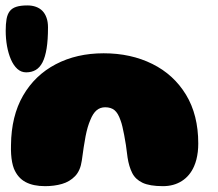

<svg xmlns="http://www.w3.org/2000/svg" viewBox="-28 -658 782 690"><path d="M134 11Q91.5 11 63.8 -3.8Q36 -18.5 22 -52Q18 -62.5 15.5 -75.5Q13 -88.5 12 -103.8Q11 -119 11.5 -136.5Q12.5 -241 55 -314.5Q97.5 -388 172.5 -427.2Q247.5 -466.5 344.5 -466.5Q442.5 -466.5 519.5 -428.2Q596.5 -390 640.5 -317.5Q684.5 -245 684.5 -142.5Q684.5 -126.5 682.8 -112Q681 -97.5 677.8 -84.8Q674.5 -72 669.5 -60.5Q654.5 -26 625.5 -7.5Q596.5 11 557.5 11Q510 11 484.2 -1.2Q458.5 -13.5 447 -36.5Q435.5 -59.5 430.5 -91.5Q427.5 -116.5 424.5 -136.8Q421.5 -157 418.2 -173.2Q415 -189.5 412 -202.5Q409 -215.5 405 -226Q396.5 -251 383.8 -261.8Q371 -272.5 350 -272.5Q332 -272.5 319 -261.5Q306 -250.5 296.5 -226.5Q291.5 -215 287.2 -200.5Q283 -186 279.5 -168.2Q276 -150.5 272.8 -128.8Q269.5 -107 266 -81Q261 -45 241.8 -25Q222.5 -5 194.8 3Q167 11 134 11ZM66 -398Q48 -398 34.2 -410.5Q20.5 -423 11.2 -444.5Q2 -466 -2.8 -492.5Q-7.5 -519 -7.5 -547.5Q-7.5 -572 -4.5 -589.2Q-1.5 -606.5 6.8 -617.5Q15 -628.5 30.5 -633.5Q46 -638.5 70.5 -638.5Q87.5 -638.5 101.2 -633.5Q115 -628.5 124.5 -618.8Q134 -609 139.2 -594.2Q144.5 -579.5 144.5 -559.5Q144.5 -514.5 139.5 -483.8Q134.5 -453 124.8 -434Q115 -415 100.2 -406.5Q85.5 -398 66 -398Z"/></svg>

Font: Gluten ExtraBold
Style: Regular
Weight: 800
Designer: Tyler Finck
Foundry: Etcetera Type Company
Version: Version 1.300